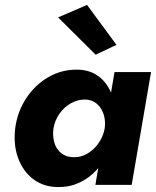

<svg xmlns="http://www.w3.org/2000/svg" viewBox="-20 -754 638 783"><path d="M447 -460 369 0H517L596 -460ZM42 -231Q34 -165 53.5 -110.5Q73 -56 115.5 -23.5Q158 9 219 9Q265 9 304.5 -9.5Q344 -28 374 -61Q404 -94 423.5 -137.5Q443 -181 449 -230Q455 -277 448.5 -320Q442 -363 422.5 -397Q403 -431 370.5 -450.5Q338 -470 292 -470Q230 -470 176.5 -439Q123 -408 87 -353.5Q51 -299 42 -231ZM198 -230Q203 -262 222 -289.5Q241 -317 269.5 -333Q298 -349 329 -348Q350 -347 365.5 -337.5Q381 -328 391.5 -311.5Q402 -295 406 -274.5Q410 -254 407 -231Q403 -207 391 -185Q379 -163 361.5 -146.5Q344 -130 323 -121Q302 -112 280 -113Q250 -113 229.5 -129.5Q209 -146 201.5 -173Q194 -200 198 -230ZM217 -683 370 -531 455 -571 335 -734Z"/></svg>

Font: Jost
Style: Bold Italic
Weight: 700
Italic angle: -5°
Version: Version 3.710